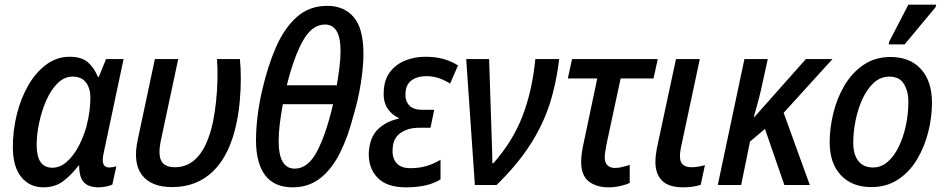

<svg xmlns="http://www.w3.org/2000/svg" viewBox="-20 -792 4048 822"><path d="M166 10Q107 10 71 -34Q35 -78 35 -163Q35 -233 52 -302Q69 -371 101 -426.5Q133 -482 178 -515.5Q223 -549 278 -549Q328 -549 355 -526.5Q382 -504 399 -463H403L434 -539H509L426 -147Q423 -135 421.5 -125Q420 -115 420 -106Q420 -75 448 -75Q463 -75 478 -80L461 -2Q452 3 434.5 6.5Q417 10 402 10Q360 10 339.5 -11Q319 -32 319 -83H316Q285 -42 250 -16Q215 10 166 10ZM204 -74Q237 -74 265.5 -99Q294 -124 315.5 -164Q337 -204 350 -250Q359 -285 363 -316Q367 -347 367 -372Q367 -414 348 -439Q329 -464 291 -464Q256 -464 227.5 -436.5Q199 -409 179 -364Q159 -319 148 -268Q137 -217 137 -171Q137 -74 204 -74Z M717 9Q627 9 587.5 -43Q548 -95 570 -195L643 -539H743L669 -192Q656 -131 670.5 -103.5Q685 -76 729 -76Q850 -76 892 -271Q900 -310 905 -357.5Q910 -405 911 -452.5Q912 -500 909 -539H1007Q1011 -502 1011 -455Q1011 -408 1006.5 -359Q1002 -310 993 -267Q965 -131 894.5 -61Q824 9 717 9Z M1076 -192Q1076 -238 1082.5 -293Q1089 -348 1102 -404Q1126 -509 1162 -591Q1198 -673 1251.5 -720Q1305 -767 1381 -767Q1453 -767 1494.5 -718.5Q1536 -670 1536 -561Q1536 -508 1525 -437Q1514 -366 1494 -300Q1470 -206 1435 -136.5Q1400 -67 1350.5 -28.5Q1301 10 1233 10Q1154 10 1115 -42Q1076 -94 1076 -192ZM1208 -427H1422Q1429 -469 1433.5 -506Q1438 -543 1438 -574Q1438 -687 1371 -687Q1316 -687 1277 -617.5Q1238 -548 1208 -427ZM1173 -188Q1173 -70 1242 -70Q1298 -70 1337 -143.5Q1376 -217 1406 -346H1191Q1182 -298 1177.5 -259Q1173 -220 1173 -188Z M1718 10Q1635 10 1595.5 -32Q1556 -74 1559 -140Q1563 -205 1598.5 -239Q1634 -273 1687 -284V-287Q1656 -301 1638 -329.5Q1620 -358 1623 -402Q1625 -451 1649.5 -483.5Q1674 -516 1714 -532.5Q1754 -549 1801 -549Q1845 -549 1878.5 -539.5Q1912 -530 1941 -512L1907 -434Q1886 -448 1860 -457Q1834 -466 1805 -466Q1767 -466 1742 -448Q1717 -430 1716 -392Q1714 -361 1731.5 -341.5Q1749 -322 1787 -322H1839L1823 -245H1774Q1727 -245 1695 -223Q1663 -201 1661 -155Q1658 -117 1677 -94.5Q1696 -72 1737 -72Q1774 -72 1805 -81Q1836 -90 1866 -108V-24Q1813 10 1718 10Z M2013 0 1976 -539H2074L2084 -234Q2085 -201 2086.5 -160.5Q2088 -120 2088 -93H2092Q2174 -185 2216 -292.5Q2258 -400 2272 -539H2374Q2362 -435 2332.5 -344.5Q2303 -254 2248 -169.5Q2193 -85 2106 0Z M2586 10Q2533 10 2500.5 -15.5Q2468 -41 2468 -100Q2468 -116 2471 -137.5Q2474 -159 2479 -181L2537 -456H2411L2429 -539H2796L2778 -456H2637L2577 -176Q2574 -159 2571.5 -144.5Q2569 -130 2569 -118Q2569 -97 2580 -85Q2591 -73 2613 -73Q2629 -73 2644 -77Q2659 -81 2676 -86V-9Q2660 -1 2635 4.5Q2610 10 2586 10Z M2905 10Q2843 10 2814.5 -18.5Q2786 -47 2786 -99Q2786 -124 2792 -156L2874 -539H2976L2895 -159Q2891 -139 2891 -124Q2891 -98 2904 -87Q2917 -76 2940 -76Q2955 -76 2969.5 -78.5Q2984 -81 2998 -85L2980 -1Q2948 10 2905 10Z M3053 0 3167 -539H3267L3238 -407Q3231 -377 3222.5 -346.5Q3214 -316 3207 -290H3209L3430 -539H3544L3335 -309L3447 0H3338L3255 -240L3191 -186L3153 0Z M3710 9Q3628 9 3580 -42Q3532 -93 3532 -183Q3532 -243 3547.5 -307Q3563 -371 3595 -425.5Q3627 -480 3676.5 -514Q3726 -548 3793 -548Q3876 -548 3923 -496Q3970 -444 3970 -353Q3970 -290 3954 -226.5Q3938 -163 3906 -109.5Q3874 -56 3825 -23.5Q3776 9 3710 9ZM3718 -75Q3752 -75 3779.5 -98.5Q3807 -122 3827 -162.5Q3847 -203 3858 -253.5Q3869 -304 3869 -358Q3869 -401 3850 -432.5Q3831 -464 3787 -464Q3750 -464 3721 -437.5Q3692 -411 3672.5 -368.5Q3653 -326 3643 -276.5Q3633 -227 3633 -181Q3633 -130 3655 -102.5Q3677 -75 3718 -75ZM3785 -602 3787 -614 3869 -772H3988L3986 -762L3853 -602Z"/></svg>

Font: Noto Sans SemiCondensed Medium
Style: Italic
Weight: 500
Width: 4
Italic angle: -12°
Designer: Monotype Design Team
Foundry: Monotype Imaging Inc.
Version: Version 2.013; ttfautohint (v1.8.4.7-5d5b)